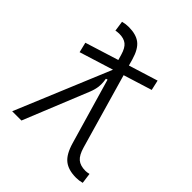

<svg xmlns="http://www.w3.org/2000/svg" viewBox="-208 -867 1003 1003"><g transform="rotate(45 293.0 -366.0)"><path d="M71.3 -467.3 57.6 -523.4 243.2 -581.5 234.4 -611.8Q223.1 -650.9 203.6 -666.5Q184.1 -682.1 149.9 -682.1Q140.1 -682.1 124 -679.2L115.7 -736.3Q137.2 -742.2 159.7 -742.2Q214.4 -742.2 245.1 -718.5Q275.9 -694.8 293 -634.8L302.7 -600.1L464.4 -650.4L477.1 -594.2L318.8 -544.9L438 -130.4Q450.7 -85.9 471.9 -68.1Q493.2 -50.3 531.2 -50.3Q542.5 -50.3 557.6 -54.2L565.4 3.9Q543.9 9.8 521.5 9.8Q464.8 9.8 432.4 -15.9Q399.9 -41.5 381.3 -106.4L275.9 -469.2L266.6 -466.3Q270 -446.3 270 -428.7Q270 -419.4 269 -411.1Q266.1 -387.2 255.4 -360.4L108.9 0H40.5L259.3 -525.9Z"/></g></svg>

Font: CaskaydiaCove NFP Light
Style: Regular
Weight: 300
Designer: Aaron Bell
Foundry: Saja Typeworks
Version: Version 2111.001; VTT 6.35;Nerd Fonts 3.1.1